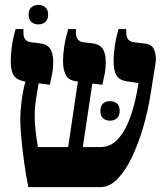

<svg xmlns="http://www.w3.org/2000/svg" viewBox="-20 -766 679 786"><path d="M96 0Q87 -44 79.5 -97Q72 -150 67.5 -198.5Q63 -247 63 -277Q63 -311 68.5 -353.5Q74 -396 84 -432L78 -433Q46 -440 35 -459Q24 -478 24 -518Q24 -543 28.5 -576Q33 -609 44 -647H76V-631Q76 -597 107 -593L141 -589Q172 -586 185 -567Q198 -548 198 -511Q198 -486 193.5 -465Q189 -444 184 -419L138 -425Q133 -395 127.5 -360Q122 -325 122 -290Q122 -262 126 -228Q130 -194 135 -164H259L299 -433H294Q260 -437 249 -459.5Q238 -482 238 -517Q238 -543 243 -576Q248 -609 259 -647H291V-631Q291 -597 322 -593L356 -589Q386 -586 399.5 -567.5Q413 -549 413 -511Q413 -486 409 -465Q405 -444 399 -419L358 -424L319 -164H391Q434 -164 464 -198Q494 -232 513 -285.5Q532 -339 542 -397L547 -426L499 -433Q468 -438 456.5 -458Q445 -478 445 -517Q445 -542 449.5 -574.5Q454 -607 465 -647H497V-631Q497 -597 528 -593L571 -588Q603 -585 612 -560.5Q621 -536 617 -509L596 -378Q586 -314 567 -248Q548 -182 521.5 -125.5Q495 -69 462 -34.5Q429 0 392 0ZM391 -312Q391 -333 402 -342.5Q413 -352 430 -352Q447 -352 458.5 -342.5Q470 -333 470 -312Q470 -292 458.5 -282Q447 -272 430 -272Q413 -272 402 -282Q391 -292 391 -312ZM137 -666Q120 -666 108.5 -676Q97 -686 97 -706Q97 -726 108.5 -736Q120 -746 137 -746Q154 -746 165.5 -736Q177 -726 177 -706Q177 -686 165.5 -676Q154 -666 137 -666Z"/></svg>

Font: Noto Serif Hebrew Condensed ExtraBold
Style: Regular
Weight: 800
Width: 3
Designer: Monotype Design Team
Foundry: Monotype Imaging Inc.
Version: Version 2.004; ttfautohint (v1.8.4.7-5d5b)